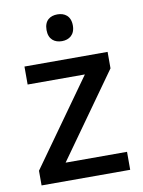

<svg xmlns="http://www.w3.org/2000/svg" viewBox="-84 -803 643 862"><g transform="rotate(-10 237.5 -372.0)"><path d="M238 -744C205 -744 178 -727 178 -683C178 -640 205 -622 238 -622C270 -622 298 -640 298 -683C298 -727 270 -744 238 -744ZM439 0V-82H159L431 -464V-539H52V-457H313L35 -67V0Z"/></g></svg>

Font: Noto Sans Bamum Medium
Style: Regular
Weight: 500
Designer: Monotype Design Team
Foundry: Monotype Imaging Inc.
Version: Version 2.002